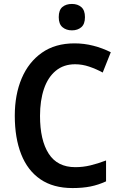

<svg xmlns="http://www.w3.org/2000/svg" viewBox="-20 -944 613 974"><path d="M361 -618Q303 -618 263 -585Q223 -552 203 -493Q183 -434 183 -356Q183 -233 227 -164.5Q271 -96 362 -96Q401 -96 438.5 -105Q476 -114 518 -130V-24Q479 -6 439 2Q399 10 348 10Q250 10 185 -34.5Q120 -79 87.5 -161.5Q55 -244 55 -357Q55 -464 90 -546.5Q125 -629 192.5 -676.5Q260 -724 358 -724Q407 -724 453.5 -712Q500 -700 542 -679L501 -576Q468 -594 432.5 -606Q397 -618 361 -618ZM345 -924Q374 -924 392.5 -908Q411 -892 411 -857Q411 -822 392.5 -806Q374 -790 345 -790Q316 -790 297 -806Q278 -822 278 -857Q278 -893 296.5 -908.5Q315 -924 345 -924Z"/></svg>

Font: Noto Sans Gurmukhi UI SemiCondensed SemiBold
Style: Regular
Weight: 600
Width: 4
Designer: Jelle Bosma - Monotype Design Team
Foundry: Monotype Imaging Inc.
Version: Version 2.004; ttfautohint (v1.8.4.7-5d5b)